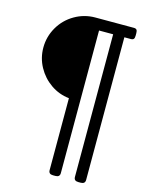

<svg xmlns="http://www.w3.org/2000/svg" viewBox="-129 -776 772 1026"><g transform="rotate(15 257.5 -263.5)"><path d="M243 151V-247Q187 -253 141 -285Q95 -317 68 -366.5Q41 -416 41 -473Q41 -534 71.5 -586.5Q102 -639 154.5 -669.5Q207 -700 268 -700H481Q492 -700 496.5 -694.5Q501 -689 501 -676V-662Q501 -649 496.5 -643.5Q492 -638 481 -638H445V151Q445 173 421 173H407Q383 173 383 151V-638H305V151Q305 173 281 173H267Q243 173 243 151Z"/></g></svg>

Font: Asap-Regular
Style: Regular
Weight: 400
Designer: Pablo Cosgaya
Foundry: Omnibus-Type
Version: Version 2.000; ttfautohint (v1.8)